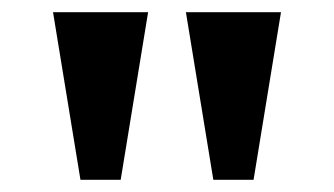

<svg xmlns="http://www.w3.org/2000/svg" viewBox="-20 -734 548 315"><path d="M112 -439 67 -714H223L178 -439ZM330 -439 285 -714H441L396 -439Z"/></svg>

Font: Noto Serif Yezidi
Style: Bold
Weight: 700
Designer: Dalton Maag Ltd
Foundry: Dalton Maag Ltd
Version: Version 1.001; ttfautohint (v1.8.4.7-5d5b)